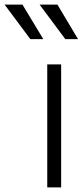

<svg xmlns="http://www.w3.org/2000/svg" viewBox="-138 -809 357 829"><path d="M49 -640 -41 -789H-118L-7 -640ZM199 -640 110 -789H33L144 -640ZM126 0V-531H66V0Z"/></svg>

Font: Plus Jakarta Sans Light
Style: Regular
Weight: 300
Designer: Gumpita Rahayu
Foundry: Tokotype
Version: Version 2.071;gftools[0.9.30]